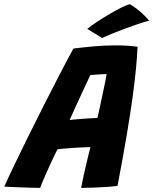

<svg xmlns="http://www.w3.org/2000/svg" viewBox="-72 -883 726 910"><path d="M118 7.5Q101.5 7.5 69 6.5Q36.5 5.5 2.8 4.2Q-31 3 -51.5 1.5Q-35.5 -35.5 -6.2 -96.5Q23 -157.5 59.5 -231.5Q96 -305.5 135 -382.5Q174 -459.5 210.5 -529.8Q247 -600 276 -653Q328.5 -659.5 379.2 -663.8Q430 -668 477 -668Q530 -668 580 -661.5Q578 -617.5 572.8 -560.5Q567.5 -503.5 557 -426.2Q546.5 -349 529 -244.8Q511.5 -140.5 485 -2Q467.5 0.5 436.5 2.8Q405.5 5 371.8 6.2Q338 7.5 312.5 7.5Q317 -16.5 324.5 -51Q332 -85.5 340.8 -121.8Q349.5 -158 356.5 -186Q330 -185.5 297.2 -183.5Q264.5 -181.5 237.2 -179.2Q210 -177 200 -175Q174.5 -123.5 152 -73Q129.5 -22.5 118 7.5ZM258 -314Q270 -316 295 -318Q320 -320 346.8 -321.8Q373.5 -323.5 390 -324Q392.5 -334.5 398.8 -363.8Q405 -393 412.5 -427.8Q420 -462.5 426 -491.8Q432 -521 433.5 -532Q425 -532 409 -531Q393 -530 377.5 -529Q362 -528 356 -527Q349 -512.5 337 -486.5Q325 -460.5 310.5 -429.5Q296 -398.5 282.2 -368Q268.5 -337.5 258 -314ZM544 -863Q577 -843 603.5 -818Q630 -793 635 -785Q613.5 -780 582 -769.2Q550.5 -758.5 516.8 -746Q483 -733.5 454.8 -721.8Q426.5 -710 412 -703L341.5 -746Q359.5 -761 388.5 -780Q417.5 -799 448.5 -817.2Q479.5 -835.5 505.5 -848.2Q531.5 -861 544 -863Z"/></svg>

Font: Grandstander
Style: Bold Italic
Weight: 700
Italic angle: -15°
Designer: Tyler Finck
Foundry: Etcetera Type Co
Version: Version 1.200; ttfautohint (v1.8.3)